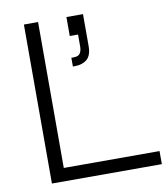

<svg xmlns="http://www.w3.org/2000/svg" viewBox="-82 -798 754 867"><g transform="rotate(-10 295.0 -364.5)"><path d="M86 0V-729H151V-60H590V0ZM271 -504V-544H281Q304 -544 311.5 -556.5Q319 -569 319 -587V-642H281V-729H357V-583Q357 -540 336 -522Q315 -504 281 -504Z"/></g></svg>

Font: BDO Grotesk Light
Style: Regular
Weight: 300
Designer: Deni Anggara
Foundry: Lokal Container
Version: Version 2.000